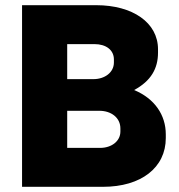

<svg xmlns="http://www.w3.org/2000/svg" viewBox="-20 -720 688 740"><path d="M65 0H377C524 0 619 -74 619 -188V-202C619 -277 576 -340 497 -373C562 -408 589 -456 589 -517V-530C589 -633 491 -700 351 -700H65ZM239 -415V-550H344C389 -550 419 -527 419 -491V-479C419 -441 384 -415 340 -415ZM239 -150V-293H363C409 -293 444 -266 444 -225V-213C444 -176 410 -150 366 -150Z"/></svg>

Font: Fixel Text ExtraBold
Style: Regular
Weight: 800
Width: 4
Designer: AlfaBravo + MacPaw
Foundry: Kyrylo Tkachov, Marchela Mozhyna, Serhii Makarenko, Maria Weinstein, Zakhar Kryvoshyya
Version: Version 1.211